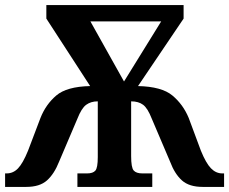

<svg xmlns="http://www.w3.org/2000/svg" viewBox="-20 -734 900 754"><path d="M0 0H83Q136 0 164.5 -25.5Q193 -51 212 -99L284 -268Q300 -309 318.5 -322.5Q337 -336 364 -336V-117Q364 -75 354.5 -64Q345 -53 322 -53H284V0H578V-53H539Q515 -53 505 -64.5Q495 -76 495 -121V-336Q524 -336 542 -322.5Q560 -309 576 -268L648 -99Q666 -51 694.5 -25.5Q723 0 776 0H860V-53H853Q828 -53 808.5 -73Q789 -93 769 -142L721 -271Q699 -324 657 -359Q615 -394 522 -396L701 -661V-714H162V-661L334 -396Q242 -394 201 -359Q160 -324 139 -271L90 -142Q70 -93 51 -73Q32 -53 6 -53H0ZM467 -414 335 -650H613Z"/></svg>

Font: Noto Serif ExtraCondensed Extra
Style: Regular
Weight: 800
Width: 3
Designer: Monotype Design Team
Foundry: Monotype Imaging Inc.
Version: Version 1.002